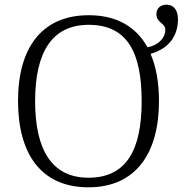

<svg xmlns="http://www.w3.org/2000/svg" viewBox="-20 -790 794 820"><path d="M358 10C560 10 659 -136 659 -358C659 -436 647 -505 623 -560C699 -582 740 -633 740 -709C740 -747 721 -770 692 -770C665 -770 648 -754 648 -730C648 -691 686 -693 686 -663C686 -628 656 -596 610 -588C562 -675 479 -725 359 -725C158 -725 57 -585 57 -359C57 -132 156 10 358 10ZM358 -31C200 -31 130 -152 130 -358C130 -564 200 -684 359 -684C525 -684 585 -564 585 -358C585 -153 522 -31 358 -31Z"/></svg>

Font: Noto Serif Light
Style: Regular
Weight: 300
Designer: Monotype Design Team
Foundry: Monotype Imaging Inc.
Version: Version 2.013